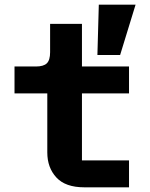

<svg xmlns="http://www.w3.org/2000/svg" viewBox="-20 -800 640 820"><path d="M340 0Q259.6 0 220.8 -42Q182 -84 182 -149V-401H42V-516H133Q166 -516 180 -529.6Q194 -543.3 194 -577V-698H330V-516H531V-401H330V-115H531V0ZM493 -565H396L402 -780H559Z"/></svg>

Font: Lilex
Style: Regular
Weight: 400
Monospace: yes
Designer: Mike Abbink, Paul van der Laan, Pieter van Rosmalen, Mikhael Khrustik
Foundry: Mikhael Khrustik
Version: Version 2.510